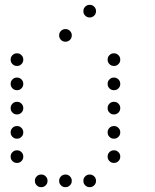

<svg xmlns="http://www.w3.org/2000/svg" viewBox="-20 -796 640 792"><path d="M349 -776Q339 -776 331.5 -768.5Q324 -761 324 -751V-749Q324 -739 331.5 -731.5Q339 -724 349 -724H351Q361 -724 368.5 -731.5Q376 -739 376 -749V-751Q376 -761 368.5 -768.5Q361 -776 351 -776ZM249 -676Q239 -676 231.5 -668.5Q224 -661 224 -651V-649Q224 -639 231.5 -631.5Q239 -624 249 -624H251Q261 -624 268.5 -631.5Q276 -639 276 -649V-651Q276 -661 268.5 -668.5Q261 -676 251 -676ZM49 -576Q39 -576 31.5 -568.5Q24 -561 24 -551V-549Q24 -539 31.5 -531.5Q39 -524 49 -524H51Q61 -524 68.5 -531.5Q76 -539 76 -549V-551Q76 -561 68.5 -568.5Q61 -576 51 -576ZM449 -576Q439 -576 431.5 -568.5Q424 -561 424 -551V-549Q424 -539 431.5 -531.5Q439 -524 449 -524H451Q461 -524 468.5 -531.5Q476 -539 476 -549V-551Q476 -561 468.5 -568.5Q461 -576 451 -576ZM49 -476Q39 -476 31.5 -468.5Q24 -461 24 -451V-449Q24 -439 31.5 -431.5Q39 -424 49 -424H51Q61 -424 68.5 -431.5Q76 -439 76 -449V-451Q76 -461 68.5 -468.5Q61 -476 51 -476ZM449 -476Q439 -476 431.5 -468.5Q424 -461 424 -451V-449Q424 -439 431.5 -431.5Q439 -424 449 -424H451Q461 -424 468.5 -431.5Q476 -439 476 -449V-451Q476 -461 468.5 -468.5Q461 -476 451 -476ZM49 -376Q39 -376 31.5 -368.5Q24 -361 24 -351V-349Q24 -339 31.5 -331.5Q39 -324 49 -324H51Q61 -324 68.5 -331.5Q76 -339 76 -349V-351Q76 -361 68.5 -368.5Q61 -376 51 -376ZM449 -376Q439 -376 431.5 -368.5Q424 -361 424 -351V-349Q424 -339 431.5 -331.5Q439 -324 449 -324H451Q461 -324 468.5 -331.5Q476 -339 476 -349V-351Q476 -361 468.5 -368.5Q461 -376 451 -376ZM49 -276Q39 -276 31.5 -268.5Q24 -261 24 -251V-249Q24 -239 31.5 -231.5Q39 -224 49 -224H51Q61 -224 68.5 -231.5Q76 -239 76 -249V-251Q76 -261 68.5 -268.5Q61 -276 51 -276ZM449 -276Q439 -276 431.5 -268.5Q424 -261 424 -251V-249Q424 -239 431.5 -231.5Q439 -224 449 -224H451Q461 -224 468.5 -231.5Q476 -239 476 -249V-251Q476 -261 468.5 -268.5Q461 -276 451 -276ZM49 -176Q39 -176 31.5 -168.5Q24 -161 24 -151V-149Q24 -139 31.5 -131.5Q39 -124 49 -124H51Q61 -124 68.5 -131.5Q76 -139 76 -149V-151Q76 -161 68.5 -168.5Q61 -176 51 -176ZM449 -176Q439 -176 431.5 -168.5Q424 -161 424 -151V-149Q424 -139 431.5 -131.5Q439 -124 449 -124H451Q461 -124 468.5 -131.5Q476 -139 476 -149V-151Q476 -161 468.5 -168.5Q461 -176 451 -176ZM149 -76Q139 -76 131.5 -68.5Q124 -61 124 -51V-49Q124 -39 131.5 -31.5Q139 -24 149 -24H151Q161 -24 168.5 -31.5Q176 -39 176 -49V-51Q176 -61 168.5 -68.5Q161 -76 151 -76ZM249 -76Q239 -76 231.5 -68.5Q224 -61 224 -51V-49Q224 -39 231.5 -31.5Q239 -24 249 -24H251Q261 -24 268.5 -31.5Q276 -39 276 -49V-51Q276 -61 268.5 -68.5Q261 -76 251 -76ZM349 -76Q339 -76 331.5 -68.5Q324 -61 324 -51V-49Q324 -39 331.5 -31.5Q339 -24 349 -24H351Q361 -24 368.5 -31.5Q376 -39 376 -49V-51Q376 -61 368.5 -68.5Q361 -76 351 -76Z"/></svg>

Font: Doto Rounded
Style: Regular
Weight: 400
Monospace: yes
Version: Version 1.000